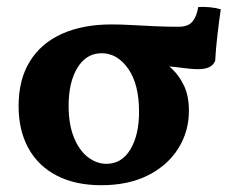

<svg xmlns="http://www.w3.org/2000/svg" viewBox="-20 -537 683 566"><path d="M278.7 9Q201.7 9 147 -19.5Q92.3 -48 63.6 -100.4Q34.8 -152.9 34.8 -224.4Q34.8 -302.2 67.9 -355.9Q101.1 -409.7 162.8 -437.4Q224.5 -465 309.2 -465Q333.7 -465 366 -463.3Q398.3 -461.6 434.6 -459.8Q470.9 -458.1 506.2 -458.1Q534.9 -458.1 547.4 -473.4Q560 -488.8 564.4 -516.3Q580.7 -517.4 598.9 -515.6Q617.1 -513.8 630.8 -509.7Q625.9 -475.6 621.1 -435Q616.3 -394.3 614.3 -357.4Q608.3 -344.2 596 -338.7Q583.8 -333.1 564.8 -333.1Q543.2 -333.1 513.5 -337.4Q483.7 -341.7 441.1 -342.7L435.6 -372.1Q462.9 -356.6 485.9 -335.1Q508.9 -313.7 522.9 -283.5Q536.9 -253.3 536.9 -210.3Q536.9 -149.3 505.5 -99.3Q474.2 -49.4 416.4 -20.2Q358.6 9 278.7 9ZM293.9 -54.1Q339 -54.1 364.4 -96.6Q389.9 -139.1 389.9 -207.7Q389.9 -289.1 357.8 -334.6Q325.7 -380.1 279.7 -380.1Q234.6 -380.1 208.4 -337.5Q182.3 -294.9 182.3 -225.3Q182.3 -169.9 198 -131.6Q213.6 -93.3 239.2 -73.7Q264.8 -54.1 293.9 -54.1Z"/></svg>

Font: Vollkorn
Style: Regular
Weight: 400
Designer: Friedrich Althausen
Foundry: Friedrich Althausen
Version: Version 5.001